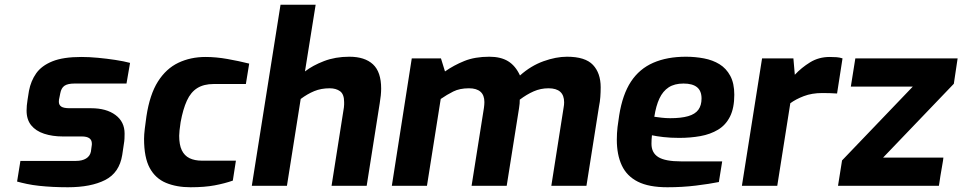

<svg xmlns="http://www.w3.org/2000/svg" viewBox="-20 -783 4055 809"><path d="M266 6Q233 6 203 4.5Q173 3 145 0Q117 -3 93.5 -8Q70 -13 52 -18L66 -105H300Q326 -105 342.5 -115Q359 -125 363 -144L366 -166Q367 -171 367 -173.5Q367 -176 367 -178Q367 -208 325 -208H245Q201 -208 166 -219.5Q131 -231 111.5 -255Q92 -279 92 -317Q92 -327 93 -338.5Q94 -350 96 -362L102 -400Q110 -442 132.5 -474Q155 -506 200.5 -524.5Q246 -543 323 -543Q355 -543 392.5 -539.5Q430 -536 466 -530.5Q502 -525 528 -518L513 -431H294Q265 -431 251.5 -421.5Q238 -412 234 -390L231 -375Q229 -368 228.5 -363Q228 -358 228 -354Q228 -341 238 -334Q248 -327 274 -327H364Q428 -327 466.5 -298.5Q505 -270 505 -220Q505 -210 504.5 -199Q504 -188 502 -177L495 -130Q483 -55 423 -24.5Q363 6 266 6Z M783 6Q724 6 679.5 -12.5Q635 -31 611 -75Q587 -119 587 -198Q587 -215 590 -240Q593 -265 597 -293Q611 -385 645.5 -439.5Q680 -494 731.5 -518.5Q783 -543 846 -543Q890 -543 938 -534.5Q986 -526 1030 -515L1016 -429H880Q839 -429 811.5 -412Q784 -395 767.5 -359Q751 -323 741 -268Q738 -248 736.5 -234Q735 -220 735 -211Q735 -173 746 -150Q757 -127 778.5 -116.5Q800 -106 831 -106H974L961 -22Q927 -10 884.5 -2Q842 6 783 6Z M1041 0 1162 -763H1310L1265 -482Q1297 -507 1345 -525.5Q1393 -544 1452 -544Q1517 -544 1551.5 -512Q1586 -480 1586 -410Q1586 -383 1580 -348L1525 0H1377L1429 -330Q1430 -337 1430 -342.5Q1430 -348 1430 -353Q1430 -386 1413 -398.5Q1396 -411 1369 -411Q1333 -411 1304 -399Q1275 -387 1247 -366L1189 0Z M1631 0 1715 -537H1838L1855 -482Q1892 -508 1936.5 -526Q1981 -544 2042 -544Q2090 -544 2121 -525Q2152 -506 2171 -465Q2217 -506 2270 -525Q2323 -544 2369 -544Q2446 -544 2478.5 -509.5Q2511 -475 2511 -415Q2511 -395 2509.5 -374.5Q2508 -354 2504 -335L2451 0H2303L2355 -331Q2356 -336 2356.5 -341.5Q2357 -347 2357 -352Q2357 -411 2291 -411Q2258 -411 2228.5 -398Q2199 -385 2170 -363Q2170 -356 2169.5 -347Q2169 -338 2167 -327L2115 0H1967L2019 -328Q2020 -336 2020.5 -341.5Q2021 -347 2021 -353Q2021 -382 2004.5 -396.5Q1988 -411 1956 -411Q1917 -411 1890 -397.5Q1863 -384 1837 -366L1779 0Z M2792 6Q2714 6 2667.5 -17.5Q2621 -41 2600 -86Q2579 -131 2579 -194Q2579 -222 2582 -247.5Q2585 -273 2589 -297Q2603 -385 2638.5 -439Q2674 -493 2732.5 -518.5Q2791 -544 2870 -544Q2909 -544 2946 -537Q2983 -530 3011.5 -512.5Q3040 -495 3057 -463.5Q3074 -432 3074 -384Q3074 -328 3056 -292Q3038 -256 3005.5 -236.5Q2973 -217 2931 -209.5Q2889 -202 2842 -202Q2805 -202 2775 -205.5Q2745 -209 2727 -213Q2726 -205 2725.5 -195.5Q2725 -186 2725 -177Q2725 -139 2754 -121Q2783 -103 2850 -103H3023L3009 -16Q2969 -8 2912 -1Q2855 6 2792 6ZM2804 -285Q2850 -285 2879.5 -293.5Q2909 -302 2922.5 -320.5Q2936 -339 2936 -368Q2936 -400 2917 -415.5Q2898 -431 2860 -431Q2822 -431 2797.5 -415Q2773 -399 2758.5 -368Q2744 -337 2737 -291Q2751 -289 2768.5 -287Q2786 -285 2804 -285Z M3106 0 3191 -537H3323L3329 -468Q3357 -498 3393.5 -520.5Q3430 -543 3476 -543Q3492 -543 3505 -542Q3518 -541 3530 -537L3507 -389Q3493 -390 3477 -390.5Q3461 -391 3445 -391Q3401 -391 3367 -378Q3333 -365 3310 -348L3255 0Z M3511 0 3528 -107 3826 -418H3565L3584 -537H4015L3999 -430L3701 -119H3955Q3955 -119 3953.5 -106.5Q3952 -94 3948.5 -77Q3945 -60 3942.5 -42Q3940 -24 3938 -12Q3936 0 3936 0Z"/></svg>

Font: Exo Thin
Style: Bold Italic
Weight: 700
Italic angle: -9°
Version: Version 2.000